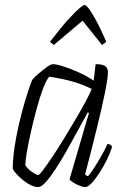

<svg xmlns="http://www.w3.org/2000/svg" viewBox="-20 -761 506 781"><path d="M135 0Q116 0 92.5 -15Q69 -30 51.5 -48.5Q34 -67 32 -75Q32 -114 39 -161Q46 -208 57 -255.5Q68 -303 80 -343.5Q92 -384 101 -410Q110 -436 114 -440Q121 -448 137.5 -462Q154 -476 170.5 -488Q187 -500 195 -500Q209 -500 237.5 -491Q266 -482 299.5 -467Q333 -452 361 -433L369 -500Q398 -500 408.5 -492Q419 -484 419 -466Q419 -443 406.5 -382Q394 -321 373 -235.5Q352 -150 326 -51L337 -44Q346 -52 360.5 -74.5Q375 -97 391 -124.5Q407 -152 417 -175Q431 -175 436 -164Q430 -143 416.5 -115Q403 -87 386.5 -61Q370 -35 354 -17.5Q338 0 326 0Q318 0 304 -5.5Q290 -11 278 -18.5Q266 -26 263 -32L311 -196Q323 -237 331.5 -266.5Q340 -296 342 -301L337 -304Q318 -270 296 -229Q274 -188 251 -147.5Q228 -107 206 -73.5Q184 -40 166 -20Q148 0 135 0ZM136 -49Q140 -49 155 -69Q170 -89 192 -121.5Q214 -154 238 -193.5Q262 -233 285.5 -272.5Q309 -312 327 -345.5Q345 -379 353 -399Q286 -434 180 -449Q168 -435 154.5 -399Q141 -363 128.5 -316.5Q116 -270 105.5 -223.5Q95 -177 89 -141Q83 -105 83 -90Q90 -76 109 -62.5Q128 -49 136 -49ZM199 -578Q193 -583 188.5 -586.5Q184 -590 184 -592Q231 -653 260.5 -685Q290 -717 305 -729Q320 -741 324 -741Q329 -741 339 -729Q349 -717 367 -685Q385 -653 412 -592Q411 -590 407 -586.5Q403 -583 395 -578L316 -677Z"/></svg>

Font: Texturina 72pt 72pt Thin
Style: Italic
Weight: 100
Italic angle: -11°
Designer: Guillermo Torres Carreño
Foundry: Omnibus-Type
Version: Version 1.002; ttfautohint (v1.8.3)